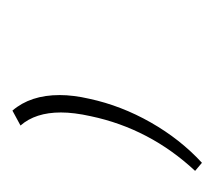

<svg xmlns="http://www.w3.org/2000/svg" viewBox="-38 -118 345 309"><g transform="rotate(-90 134.5 36.5)"><path d="M14 178Q82 105 102 10Q108 -17 108 -38Q108 -79 87 -103L111 -116Q136 -87 136 -40Q136 -18 130 8Q119 59 92 106.5Q65 154 27 189Z"/></g></svg>

Font: Ysabeau Extralight
Style: Italic
Weight: 200
Italic angle: -12°
Designer: Christian Thalmann (Catharsis Fonts)
Version: Version 0.003